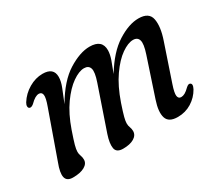

<svg xmlns="http://www.w3.org/2000/svg" viewBox="-91 -649 968 851"><g transform="rotate(-30 393.0 -223.0)"><path d="M302 -82 377 -301Q393 -347.5 387 -366.8Q381 -386 357.5 -386Q332 -386 298.2 -362.5Q264.5 -339 231.2 -292.5Q198 -246 174 -177Q158.5 -132 153 -111.8Q147.5 -91.5 147.5 -79Q147.5 -67.5 151.5 -57.8Q155.5 -48 155.5 -35.5Q155.5 -15 133.8 -2.8Q112 9.5 74.5 9.5Q43 9.5 37.5 -13.8Q32 -37 50 -83.5L133 -317.5Q147.5 -357 145 -372.5Q142.5 -388 127.5 -388Q118.5 -388 107.8 -382Q97 -376 82 -361Q69.5 -351 61.5 -354.5Q55.5 -357 55 -365Q54.5 -373 60.5 -383Q81.5 -416.5 115.8 -436.5Q150 -456.5 186 -456.5Q242 -456.5 242 -409Q242 -386.5 230.5 -358Q219 -329.5 203.5 -291Q256 -381 316.8 -418.8Q377.5 -456.5 426.5 -456.5Q491 -456.5 490 -401Q489.5 -381 480.8 -356Q472 -331 459 -298Q509.5 -381.5 568.5 -419Q627.5 -456.5 677 -456.5Q730.5 -456.5 738.2 -416.2Q746 -376 724.5 -313.5L662.5 -130Q649 -90.5 651.2 -75Q653.5 -59.5 668 -59.5Q677 -59.5 687.2 -65Q697.5 -70.5 712 -85Q724 -95.5 731 -91.5Q744 -86 731.5 -62Q713.5 -30 681.8 -10.2Q650 9.5 611 9.5Q564.5 9.5 554.8 -21.5Q545 -52.5 563.5 -107.5L627.5 -300.5Q643 -347 637.2 -366.5Q631.5 -386 608.5 -386Q583 -386 549.2 -362.5Q515.5 -339 482 -291.2Q448.5 -243.5 423.5 -171Q409.5 -129.5 404.5 -110Q399.5 -90.5 399.5 -79.5Q399.5 -67 403.5 -57.5Q407.5 -48 407.5 -35.5Q407 -14.5 386.2 -2.2Q365.5 10 330.5 10Q296.5 10 292.2 -15.2Q288 -40.5 302 -82Z"/></g></svg>

Font: Fraunces 72pt Soft
Style: Italic
Weight: 400
Italic angle: -16°
Version: Version 1.000;[b76b70a41]